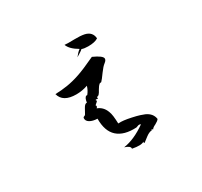

<svg xmlns="http://www.w3.org/2000/svg" viewBox="-167 -994 1334 1270"><g transform="rotate(-30 500.0 -359.0)"><path d="M596 54Q588 52 593 43Q571 59 504 46Q508 26 464 12Q546 0 636 -64Q631 -68 624 -68Q618 -68 610 -64.5Q602 -61 600 -61Q504 -56 454.5 -100.5Q405 -145 406 -240Q371 -241 349 -254Q327 -267 329 -289Q330 -295 335 -297Q343 -298 348 -305L369 -343Q383 -369 398 -367Q403 -404 418 -409Q421 -410 425 -409Q445 -433 454 -464Q411 -449 366 -449Q264 -449 246 -520Q293 -521 339.5 -528.5Q386 -536 433 -552Q458 -560 494.5 -575.5Q531 -591 578 -613Q647 -582 647 -560Q647 -547 629.5 -534Q612 -521 588 -488Q574 -468 563.5 -455Q553 -442 548 -437Q542 -437 534 -434Q524 -426 511 -404Q499 -381 490 -372Q488 -370 481 -368Q474 -366 474 -361Q474 -357 475 -354Q473 -352 468 -354Q465 -355 463 -355Q461 -355 460 -355Q457 -354 457 -351Q461 -348 461 -345Q461 -341 451 -333.5Q441 -326 439 -323Q448 -312 435 -302Q478 -286 495 -241Q502 -225 505 -200.5Q508 -176 509 -144Q544 -147 607 -133Q640 -126 662 -119Q684 -112 695 -107Q743 -85 749 -40Q741 -28 718 -16Q694 -5 690 5Q688 5 686 2Q681 -3 677 -2L684 5Q659 6 634 25Q596 54 596 54ZM494 -658Q504 -671 514 -681.5Q524 -692 534 -699Q475 -733 461 -772Q472 -771 491 -770.5Q510 -770 536 -771Q582 -772 611 -766Q665 -754 669 -702Q644 -685 593 -685Q562 -685 544 -692Q537 -685 524.5 -677Q512 -669 494 -658Z"/></g></svg>

Font: Yuji Hentaigana Akari
Style: Regular
Weight: 400
Designer: Kataoka Yuji
Foundry: Kinuta Font Factory
Version: Version 3.002